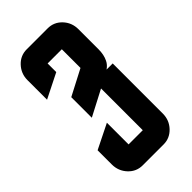

<svg xmlns="http://www.w3.org/2000/svg" viewBox="-219 -754 813 813"><g transform="rotate(-45 187.5 -347.5)"><path d="M335 -600.1V-480Q335 -446.8 323.2 -423.3Q315.4 -406.7 298.3 -395H335V-95.2Q335 -55.7 308.6 -27.8Q282.2 0 245.1 0H120.1Q82.5 0 56.6 -27.3Q29.8 -55.7 29.8 -95.2V-180.2L140.1 -234.9V-105H225.1V-355L109.9 -294.9V-418L225.1 -478V-589.8H140.1V-538.1L29.8 -482.9V-600.1Q29.8 -639.2 56.6 -667.5Q82.5 -694.8 120.1 -694.8H245.1Q282.7 -694.8 308.6 -667.5Q335 -639.6 335 -600.1Z"/></g></svg>

Font: Horta
Style: Regular
Weight: 600
Width: 3
Version: Version 0.11